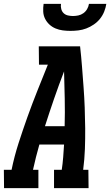

<svg xmlns="http://www.w3.org/2000/svg" viewBox="-49 -975 571 995"><path d="M-28 0 -29 -95H11Q25 -164 47 -232.5Q69 -301 93.5 -369.5Q118 -438 145 -505.5Q172 -573 199 -640H153L152 -735H366Q372 -682 376 -629.5Q380 -577 384 -524Q388 -471 390 -417.5Q392 -364 392.5 -310.5Q393 -257 391 -203Q389 -149 382 -95H409L410 0H231V-95H271Q276 -128 278.5 -161Q281 -194 283 -226H155Q146 -194 137.5 -161Q129 -128 122 -95H150V0ZM184 -321H286Q288 -393 286.5 -464Q285 -535 283 -605Q256 -535 231.5 -464Q207 -393 184 -321ZM316 -815Q296 -815 276.5 -817.5Q257 -820 239 -827.5Q221 -835 207 -848Q193 -861 184.5 -878Q176 -895 175 -915Q174 -935 177 -955H267Q265 -941 268.5 -928Q272 -915 281 -906.5Q290 -898 303 -895Q316 -892 329 -892Q343 -892 357 -895Q371 -898 383 -906.5Q395 -915 402.5 -928Q410 -941 412 -955H502Q499 -935 491 -915Q483 -895 469.5 -878Q456 -861 437 -848Q418 -835 398 -827.5Q378 -820 357.5 -817.5Q337 -815 316 -815Z"/></svg>

Font: Iosevka QP
Style: Bold Italic
Weight: 700
Italic angle: -9°
Designer: Belleve Invis
Foundry: Belleve Invis
Version: Version 20.0.0; ttfautohint (v1.8.4)